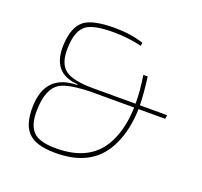

<svg xmlns="http://www.w3.org/2000/svg" viewBox="-123 -838 1037 988"><g transform="rotate(20 395.5 -343.5)"><path d="M601 -347Q598 -234 559 -151Q489 4 296 11Q182 15 134 -25Q82 -67 85 -176Q90 -353 263 -356L262 -360Q120 -369 125 -523Q129 -626 180 -664Q226 -698 344 -698Q431 -698 502 -675L501 -657Q426 -675 345 -675Q239 -675 199 -647Q154 -615 151 -522Q147 -432 193 -399Q235 -368 346 -368H577Q578 -432 564 -521H588Q600 -429 601 -368H750L747 -347ZM348 -347Q218 -345 172 -317Q116 -281 112 -172Q107 -75 154 -39Q189 -12 271 -12Q470 -12 538 -163Q574 -240 577 -347Z"/></g></svg>

Font: Taylor Sans Thin
Style: Regular
Weight: 100
Italic angle: -8°
Designer: Natanael Gama
Version: Version 1.001 September 8, 2015